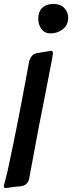

<svg xmlns="http://www.w3.org/2000/svg" viewBox="-76 -982 373 994"><path d="M186 -809Q155 -809 138.5 -832Q122 -855 122 -884Q122 -956 196 -962Q237 -962 257 -940.5Q277 -919 277 -891Q277 -852 249 -830.5Q221 -809 186 -809ZM-48 -8Q-55 -8 -56 -17Q-56 -21 -55.5 -24Q-55 -27 -54 -30V-29L-53 -33Q-50 -47 -48 -52Q-40 -80 -31 -123Q17 -348 58 -573L75 -664Q85 -701 115 -707L189 -719Q198 -719 198 -705Q198 -695 180 -606L161 -508Q128 -347 75 -57Q67 -23 34 -18L27 -17Q5 -16 -21 -12L-40 -9H-47Z"/></svg>

Font: Bangerz
Style: Regular
Weight: 400
Designer: vernon adams
Foundry: Vernon Adams
Version: Version 2.10;February 7, 2025;FontCreator 13.0.0.2683 64-bit